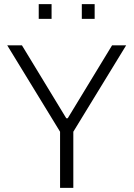

<svg xmlns="http://www.w3.org/2000/svg" viewBox="-20 -907 645 927"><path d="M270 0V-271L15 -688H86L300 -336H307L521 -688H589L334 -271V0ZM167 -816V-887H229V-816ZM375 -816V-887H437V-816Z"/></svg>

Font: Saira Light
Style: Regular
Weight: 300
Designer: Hector Gatti with collaboration of the Omnibus-Type team
Foundry: Omnibus-Type
Version: Version 1.100; ttfautohint (v1.8.3)